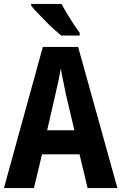

<svg xmlns="http://www.w3.org/2000/svg" viewBox="-20 -953 615 973"><path d="M424 0 383 -171H193L152 0H0L197 -715H376L575 0ZM314 -475Q308 -507 300 -543.5Q292 -580 288 -607Q284 -580 276 -542.5Q268 -505 261 -476L219 -293H357ZM292 -933Q303 -912 320 -883.5Q337 -855 354.5 -828.5Q372 -802 384 -786V-773H290Q275 -785 253.5 -804.5Q232 -824 210 -846.5Q188 -869 168.5 -889.5Q149 -910 138 -924V-933Z"/></svg>

Font: Noto Sans Arabic Cond
Style: Bold
Weight: 700
Width: 3
Designer: Monotype Design Team, Nadine Chahine, Nizar Qandah and Khaled Hosny
Foundry: Monotype Imaging Inc.
Version: Version 2.012; ttfautohint (v1.8.4.7-5d5b)